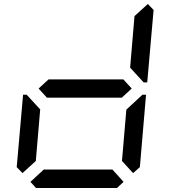

<svg xmlns="http://www.w3.org/2000/svg" viewBox="-20 -945 856 965"><path d="M93 -75 64 -105 96 -469H114L126 -456L182 -395L160 -136ZM600 -546 642 -500 592 -454H216L174 -500L224 -546ZM723 -925 752 -895 720 -531H702L690 -544L634 -605L656 -864ZM601 -31 568 0H161L133 -31L200 -93H545ZM682 -456 696 -469H714L683 -105L649 -75L593 -136L615 -394Z"/></svg>

Font: DSEG7 Classic Mini
Style: Italic
Weight: 400
Italic angle: -5°
Designer: Keshikan(Twitter:@keshinomi_88pro)
Version: Version 0.46